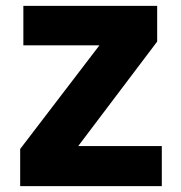

<svg xmlns="http://www.w3.org/2000/svg" viewBox="-20 -593 609 646"><path d="M47.9 33.2V-91.8L314.5 -440.4H58.6V-573.2H508.8V-453.1L243.2 -101.6H524.4V33.2Z"/></svg>

Font: GenEi M Gothic v2 Heavy
Style: Regular
Weight: 800
Version: Version 2.0